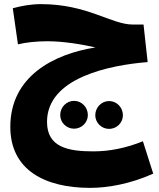

<svg xmlns="http://www.w3.org/2000/svg" viewBox="-20 -640 773 931"><path d="M418 271C504 271 614 251 723 202L673 45C591 78 511 94 433 94C310 94 208 74 208 -49C208 -263 510 -324 696 -339L676 -521H624C520 -521 404 -620 179 -620C129 -620 82 -611 42 -600L67 -425C103 -434 156 -440 209 -440C288 -440 377 -425 443 -410C239 -378 30 -269 30 -25C30 182 194 271 418 271ZM339 -16C376 -16 406 -46 406 -82C406 -120 376 -151 339 -151C302 -151 272 -120 272 -82C272 -46 302 -16 339 -16ZM509 -15C546 -15 576 -45 576 -81C576 -119 546 -150 509 -150C472 -150 442 -119 442 -81C442 -45 472 -15 509 -15Z"/></svg>

Font: Noto Sans Arabic UI Bk
Style: Regular
Weight: 900
Designer: Monotype Design Team, Nadine Chahine and Nizar Qandah
Foundry: Monotype Imaging Inc.
Version: Version 2.010